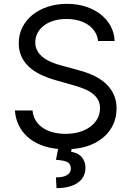

<svg xmlns="http://www.w3.org/2000/svg" viewBox="-20 -757 678 990"><path d="M485.8 -545.5Q482.6 -572.4 469.1 -593.6Q455.6 -614.7 433.9 -629.3Q412.3 -643.8 383.9 -651.5Q355.5 -659.1 322.4 -659.1Q286.2 -659.1 256.6 -650Q226.9 -641 206 -624.8Q185 -608.7 173.5 -586.6Q161.9 -564.6 161.9 -538.4Q161.9 -518.8 168.7 -503.2Q175.4 -487.6 186.4 -475.5Q197.4 -463.4 212 -454Q226.6 -444.6 242.2 -437.9Q257.8 -431.1 273.4 -426.1Q289.1 -421.2 302.6 -417.6L376.4 -397.7Q395.2 -392.8 417.8 -385.5Q440.3 -378.2 463.1 -367.4Q485.8 -356.5 506.9 -341.3Q528.1 -326 544.6 -305.4Q561.1 -284.8 571 -258.2Q581 -231.5 581 -197.4Q581 -155.9 565.7 -119.7Q550.4 -83.5 520.8 -55.6Q491.1 -27.7 448 -9.9Q404.8 7.8 349.4 11.7L346.6 25.6Q360.4 27.7 373.8 33.2Q387.1 38.7 397.4 48.8Q407.7 58.9 414.1 73.9Q420.5 88.8 420.5 109.4Q420.5 132.5 410.9 151.5Q401.3 170.5 382.6 184.1Q364 197.8 336.1 205.4Q308.2 213.1 271.3 213.1L268.5 157.7Q285.2 157.7 299.2 155.2Q313.2 152.7 323.3 147.2Q333.5 141.7 339.3 133.2Q345.2 124.6 345.2 112.2Q345.2 100.1 340.7 92Q336.3 83.8 327.1 78.8Q317.8 73.9 303.3 71.2Q288.7 68.5 268.5 66.8L279.8 11Q229.8 6.4 189.8 -9.8Q149.9 -25.9 121.3 -51.8Q92.7 -77.8 76.2 -112.2Q59.7 -146.7 56.8 -187.5H147.7Q150.6 -156.6 165.3 -133.9Q180 -111.2 203.1 -96.2Q226.2 -81.3 256 -74Q285.9 -66.8 318.2 -66.8Q356.2 -66.8 388.5 -76.2Q420.8 -85.6 444.8 -103Q468.8 -120.4 482.2 -144.7Q495.7 -169 495.7 -198.9Q495.7 -226.2 483.8 -245.4Q471.9 -264.6 452.1 -278.4Q432.2 -292.3 405.9 -302Q379.6 -311.8 350.9 -319.6L261.4 -345.2Q218.8 -357.6 184.7 -374.8Q150.6 -392 126.6 -415.1Q102.6 -438.2 89.7 -467.9Q76.7 -497.5 76.7 -534.1Q76.7 -579.9 96.1 -617.4Q115.4 -654.8 149 -681.5Q182.5 -708.1 227.8 -722.7Q273.1 -737.2 325.3 -737.2Q378.2 -737.2 422.6 -722.7Q467 -708.1 499.5 -682.5Q532 -657 550.8 -621.8Q569.6 -586.6 571 -545.5Z"/></svg>

Font: Fast_Sans
Style: Regular
Weight: 400
Designer: Rasmus Andersson
Foundry: rsms
Version: Version 3.018;git-588b23468